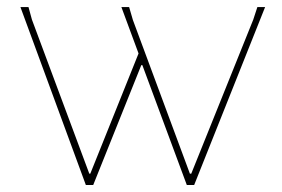

<svg xmlns="http://www.w3.org/2000/svg" viewBox="-20 -526 803 546"><path d="M245.1 0H224.1L38.1 -505.9H61L70.8 -470.2L233.9 -32.2H236.8L374 -374L325.2 -505.9H347.2L357.9 -469.2L520 -32.2H523.9L700.2 -470.2L711.9 -505.9H733.9L532.2 0H511.2L384.8 -340.8H381.8Z"/></svg>

Font: Datalegreya
Style: Thin
Weight: 250
Designer: Figs Lab
Foundry: Figs Lab
Version: Version 1.002;PS 001.002;hotconv 1.0.70;makeotf.lib2.5.58329